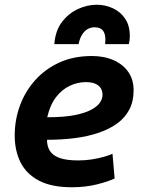

<svg xmlns="http://www.w3.org/2000/svg" viewBox="-20 -776 600 809"><path d="M283 13Q197 13 144 -15Q91 -43 66.5 -92Q42 -141 42 -205Q42 -271 64 -331Q86 -391 128 -438Q170 -485 230 -512.5Q290 -540 367 -540Q419 -540 458.5 -522.5Q498 -505 520.5 -473Q543 -441 543 -395Q543 -349 525 -314.5Q507 -280 474 -256Q441 -232 395.5 -216.5Q350 -201 295 -194Q240 -187 178 -187Q178 -160 190 -140.5Q202 -121 231 -110.5Q260 -100 310 -100Q340 -100 368 -104.5Q396 -109 418.5 -115.5Q441 -122 454 -128L463 -24Q436 -11 388 1Q340 13 283 13ZM179 -282Q250 -282 295 -291Q340 -300 366 -314.5Q392 -329 402 -345Q412 -361 412 -376Q412 -394 403.5 -406Q395 -418 379.5 -424Q364 -430 341 -430Q307 -430 274 -414.5Q241 -399 216 -366.5Q191 -334 179 -282ZM209 -590Q213 -646 240.5 -682.5Q268 -719 307.5 -737.5Q347 -756 388 -756Q424 -756 456 -741Q488 -726 507.5 -697Q527 -668 527 -624Q527 -616 526 -607Q525 -598 523 -590H423Q423 -595 423.5 -600Q424 -605 424 -610Q424 -634 413.5 -647.5Q403 -661 378 -661Q362 -661 348.5 -653Q335 -645 325.5 -629.5Q316 -614 311 -590Z"/></svg>

Font: Ubuntu Sans Mono
Style: Bold Italic
Weight: 700
Italic angle: -13.5°
Monospace: yes
Designer: Dalton Maag Ltd
Foundry: Dalton Maag Ltd
Version: Version 1.006